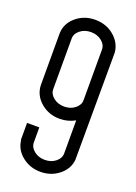

<svg xmlns="http://www.w3.org/2000/svg" viewBox="-104 -524 417 589"><g transform="rotate(20 104.5 -230.0)"><path d="M154 -234V-399Q154 -415 139.5 -426.5Q125 -438 104.5 -438Q84 -438 69.5 -426.5Q55 -415 55 -399V-234Q55 -218 69.5 -206.5Q84 -195 104.5 -195Q125 -195 139.5 -206.5Q154 -218 154 -234ZM104 -478Q140 -478 165.5 -456.5Q191 -435 194 -404L193 -53Q190 -23 164.5 -2.5Q139 18 104.5 18Q70 18 44.5 -2.5Q19 -23 16 -53H15V-109H55V-60Q55 -44 69.5 -32.5Q84 -21 104.5 -21Q125 -21 139.5 -32.5Q154 -44 154 -60V-168Q131 -155 104 -155Q68 -155 42 -177.5Q16 -200 15 -233V-402Q16 -434 42 -456Q68 -478 104 -478Z"/></g></svg>

Font: RIT Chingam
Style: Regular
Weight: 400
Version: Version 1.2.1